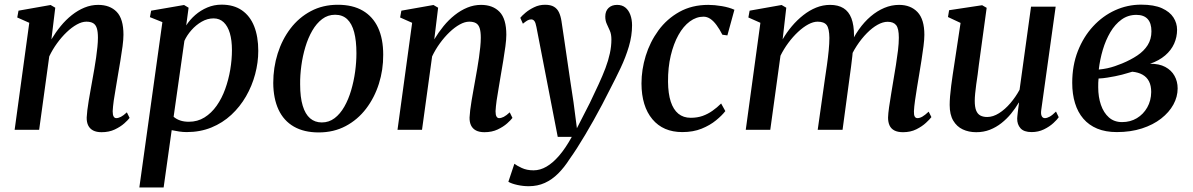

<svg xmlns="http://www.w3.org/2000/svg" viewBox="-20 -572 5256 846"><path d="M206.5 -398.5Q225 -429.5 247.5 -457Q270 -484.5 296.5 -505.5Q323 -526.5 352.2 -538.5Q381.5 -550.5 412.5 -550.5Q464.5 -550.5 494.2 -519.8Q524 -489 524 -419Q524 -398.5 520 -368.2Q516 -338 510.5 -305Q505 -272 500 -243Q496 -216 490.5 -186Q485 -156 481.2 -128.8Q477.5 -101.5 476.5 -82Q476.5 -65.5 480.8 -58.5Q485 -51.5 492 -51.5Q501.5 -51.5 512.8 -57.2Q524 -63 539 -77L551 -52.5Q544.5 -43.5 527.8 -28.5Q511 -13.5 485.8 -1.5Q460.5 10.5 427.5 10.5Q405 10.5 390.2 2.8Q375.5 -5 368.5 -19.5Q361.5 -34 362 -54.5Q362.5 -67 364.8 -86.5Q367 -106 371 -129Q375 -152 379.2 -176Q383.5 -200 387.5 -222.5Q391.5 -245 395.8 -269.5Q400 -294 403.5 -318.2Q407 -342.5 409.2 -365Q411.5 -387.5 411.5 -406Q411.5 -432.5 406.5 -448Q401.5 -463.5 390.2 -470Q379 -476.5 360.5 -476.5Q341 -476.5 318.5 -464Q296 -451.5 273.8 -430.2Q251.5 -409 231.5 -381.5Q211.5 -354 197 -323.5L152.5 0H44.5L109 -471.5L56 -495L61.5 -525L203 -550L223.5 -538Z M594 254 695.5 -474.5 640.5 -496.5 646 -525 791 -550 811 -538 800.5 -460Q816.5 -485 840.2 -505.8Q864 -526.5 893.5 -539Q923 -551.5 956.5 -551.5Q1010 -551.5 1046 -526.5Q1082 -501.5 1100 -456Q1118 -410.5 1118 -348Q1118 -296.5 1104.2 -245Q1090.5 -193.5 1064 -147.5Q1037.5 -101.5 999.2 -66Q961 -30.5 911.5 -10.2Q862 10 802.5 10Q786.5 10 769.5 7.5Q752.5 5 736.5 1.5L701 254ZM745 -57.5Q757 -47 773.8 -41.2Q790.5 -35.5 812 -35.5Q850.5 -35.5 881 -54.5Q911.5 -73.5 934.5 -106Q957.5 -138.5 972.2 -179.5Q987 -220.5 994.5 -264.8Q1002 -309 1002 -351Q1002 -394.5 992.8 -425.8Q983.5 -457 965.5 -474Q947.5 -491 921 -491Q894 -491 868.8 -476.5Q843.5 -462 823.5 -439.2Q803.5 -416.5 792.5 -392Z M1468.5 -551Q1534 -551 1578.5 -525Q1623 -499 1645.8 -450Q1668.5 -401 1668.5 -331Q1669 -264.5 1649.5 -203Q1630 -141.5 1593 -93Q1556 -44.5 1503.2 -16.5Q1450.5 11.5 1384 11.5Q1319.5 11.5 1274.8 -14.2Q1230 -40 1207.2 -89Q1184.5 -138 1184 -206.5Q1184 -274 1203.5 -336Q1223 -398 1260 -446.5Q1297 -495 1349.8 -523Q1402.5 -551 1468.5 -551ZM1456.5 -507Q1424.5 -507 1399.5 -488Q1374.5 -469 1356 -437Q1337.5 -405 1325.5 -365Q1313.5 -325 1307.8 -282.5Q1302 -240 1302.5 -200.5Q1302.5 -143.5 1313.8 -106.2Q1325 -69 1346.2 -50.8Q1367.5 -32.5 1398 -32.5Q1429.5 -32.5 1454.2 -51.2Q1479 -70 1497.2 -102Q1515.5 -134 1527.2 -174Q1539 -214 1544.8 -256.2Q1550.5 -298.5 1550.5 -337.5Q1550.5 -392.5 1540.5 -430.2Q1530.5 -468 1509.8 -487.5Q1489 -507 1456.5 -507Z M1893.5 -398.5Q1912 -429.5 1934.5 -457Q1957 -484.5 1983.5 -505.5Q2010 -526.5 2039.2 -538.5Q2068.5 -550.5 2099.5 -550.5Q2151.5 -550.5 2181.2 -519.8Q2211 -489 2211 -419Q2211 -398.5 2207 -368.2Q2203 -338 2197.5 -305Q2192 -272 2187 -243Q2183 -216 2177.5 -186Q2172 -156 2168.2 -128.8Q2164.5 -101.5 2163.5 -82Q2163.5 -65.5 2167.8 -58.5Q2172 -51.5 2179 -51.5Q2188.5 -51.5 2199.8 -57.2Q2211 -63 2226 -77L2238 -52.5Q2231.5 -43.5 2214.8 -28.5Q2198 -13.5 2172.8 -1.5Q2147.5 10.5 2114.5 10.5Q2092 10.5 2077.2 2.8Q2062.5 -5 2055.5 -19.5Q2048.5 -34 2049 -54.5Q2049.5 -67 2051.8 -86.5Q2054 -106 2058 -129Q2062 -152 2066.2 -176Q2070.5 -200 2074.5 -222.5Q2078.5 -245 2082.8 -269.5Q2087 -294 2090.5 -318.2Q2094 -342.5 2096.2 -365Q2098.5 -387.5 2098.5 -406Q2098.5 -432.5 2093.5 -448Q2088.5 -463.5 2077.2 -470Q2066 -476.5 2047.5 -476.5Q2028 -476.5 2005.5 -464Q1983 -451.5 1960.8 -430.2Q1938.5 -409 1918.5 -381.5Q1898.5 -354 1884 -323.5L1839.5 0H1731.5L1796 -471.5L1743 -495L1748.5 -525L1890 -550L1910.5 -538Z M2343.5 -453.5Q2340 -472.5 2334.5 -479.5Q2329 -486.5 2320.5 -486.5Q2311.5 -486.5 2303.2 -481.5Q2295 -476.5 2284 -467.5L2272.5 -493.5Q2279.5 -502.5 2295.5 -516Q2311.5 -529.5 2333.8 -540.2Q2356 -551 2381.5 -551Q2406.5 -551 2421 -542.2Q2435.5 -533.5 2443 -517.5Q2450.5 -501.5 2454 -479Q2460.5 -436.5 2467 -391.8Q2473.5 -347 2480.2 -301.5Q2487 -256 2493.5 -210.8Q2500 -165.5 2507 -122L2522 -7L2579 -118.5Q2600 -162.5 2617.5 -200.2Q2635 -238 2647.8 -271.8Q2660.5 -305.5 2667.2 -336.8Q2674 -368 2674 -398Q2674 -421 2667.2 -436.5Q2660.5 -452 2653.8 -466.2Q2647 -480.5 2647 -499Q2647 -523 2661.2 -536.8Q2675.5 -550.5 2699 -550.5Q2721 -550.5 2735.5 -538.8Q2750 -527 2757.5 -506.5Q2765 -486 2765 -460.5Q2765 -414.5 2751 -367.2Q2737 -320 2714.8 -273Q2692.5 -226 2668.5 -180Q2651.5 -145.5 2633 -110.8Q2614.5 -76 2595.8 -42.5Q2577 -9 2558.5 22Q2540 53 2522.8 80Q2505.5 107 2490 128.5Q2466.5 165.5 2439.5 192.5Q2412.5 219.5 2380.5 234Q2348.5 248.5 2309.5 248.5Q2285 248.5 2259.8 243Q2234.5 237.5 2220 229L2246.5 149.5Q2256.5 157.5 2278.8 168Q2301 178.5 2331 178.5Q2360 178.5 2388 162.2Q2416 146 2444 113.5Q2472 81 2499.5 31H2437.5Z M2986.5 10Q2902 10 2854.5 -46.8Q2807 -103.5 2806.5 -204Q2806.5 -265 2825.2 -326Q2844 -387 2881.2 -438Q2918.5 -489 2973.8 -519.8Q3029 -550.5 3101 -550.5Q3128.5 -550.5 3160.8 -545Q3193 -539.5 3216 -529L3185 -416L3163 -419Q3150.5 -443.5 3137.2 -461.5Q3124 -479.5 3109.8 -489Q3095.5 -498.5 3080 -498.5Q3048 -498.5 3019.5 -477.5Q2991 -456.5 2969.5 -418Q2948 -379.5 2935.5 -327Q2923 -274.5 2923.5 -211.5Q2924 -159.5 2935.5 -124.2Q2947 -89 2969 -71Q2991 -53 3023.5 -53Q3052.5 -53 3075.8 -61.2Q3099 -69.5 3119.2 -83.8Q3139.5 -98 3157.5 -116L3176 -82.5Q3161.5 -63.5 3135 -41.8Q3108.5 -20 3071.5 -5Q3034.5 10 2986.5 10Z M3444.5 -538 3428.5 -398.5Q3446 -429 3469.2 -456.5Q3492.5 -484 3519.5 -505.2Q3546.5 -526.5 3576.2 -538.5Q3606 -550.5 3637.5 -550.5Q3673 -550.5 3696.5 -536Q3720 -521.5 3731.5 -491.5Q3743 -461.5 3743 -415Q3743 -408.5 3742.2 -399.2Q3741.5 -390 3740.2 -379.2Q3739 -368.5 3737.5 -357L3722.5 -367Q3740.5 -408 3764.2 -441.8Q3788 -475.5 3816.5 -499.8Q3845 -524 3876.5 -537.2Q3908 -550.5 3941.5 -550.5Q3992.5 -550.5 4022.8 -518.8Q4053 -487 4053 -418.5Q4053 -398.5 4049.2 -368.8Q4045.5 -339 4040.2 -306Q4035 -273 4030 -243Q4025.5 -215.5 4020.5 -185.8Q4015.5 -156 4011.8 -129Q4008 -102 4007 -82Q4006.5 -65.5 4010.5 -58.5Q4014.5 -51.5 4022.5 -51.5Q4032.5 -51.5 4044 -58Q4055.5 -64.5 4072 -80L4084 -56Q4077 -46.5 4060 -30.8Q4043 -15 4017.5 -2.2Q3992 10.5 3959 10.5Q3935.5 10.5 3920.8 2.8Q3906 -5 3899.5 -19.5Q3893 -34 3893 -54Q3893.5 -71.5 3897.5 -99.8Q3901.5 -128 3907 -160.5Q3912.5 -193 3917.5 -224Q3922.5 -253.5 3927.8 -286.2Q3933 -319 3936.8 -350.2Q3940.5 -381.5 3940.5 -406Q3940.5 -446 3928.8 -461Q3917 -476 3891 -476Q3870.5 -476 3847 -463Q3823.5 -450 3799.8 -426Q3776 -402 3755 -370Q3734 -338 3719 -299.5L3739 -367.5Q3738 -347 3735.5 -324Q3733 -301 3730 -278.2Q3727 -255.5 3724 -234L3692.5 0H3583L3614.5 -222.5Q3619 -253 3623.8 -286Q3628.5 -319 3631.5 -350.2Q3634.5 -381.5 3634.5 -405Q3634 -446.5 3622.5 -461.5Q3611 -476.5 3582.5 -476.5Q3563.5 -476.5 3541.2 -464.5Q3519 -452.5 3496.2 -431.2Q3473.5 -410 3453.5 -383Q3433.5 -356 3419 -326.5L3374 0H3266L3330.5 -471.5L3277.5 -495L3283 -525L3424 -550Z M4281.5 10.5Q4248.5 10.5 4222.2 -1.8Q4196 -14 4180.2 -40.5Q4164.5 -67 4164.5 -109.5Q4164.5 -125.5 4166.2 -147.5Q4168 -169.5 4171.2 -194.5Q4174.5 -219.5 4178 -243.5Q4181.5 -267.5 4184.5 -286L4212.5 -471L4157 -497L4162 -527L4307.5 -549L4327.5 -537.5L4293 -285.5Q4291 -265.5 4287.8 -243.5Q4284.5 -221.5 4281.5 -200Q4278.5 -178.5 4276.8 -159.8Q4275 -141 4275 -127.5Q4275 -100.5 4281.2 -85Q4287.5 -69.5 4299.8 -63Q4312 -56.5 4330 -56.5Q4355.5 -56.5 4382 -73.2Q4408.5 -90 4432 -117.5Q4455.5 -145 4472.5 -176.5L4523 -542.5H4631.5L4568 -87.5Q4565.5 -69.5 4570 -60.5Q4574.5 -51.5 4584 -51.5Q4593.5 -51.5 4605.2 -58Q4617 -64.5 4633 -80.5L4645 -55.5Q4638.5 -45.5 4621.5 -29.8Q4604.5 -14 4579.8 -2Q4555 10 4525.5 10Q4491.5 10 4476.5 -7Q4461.5 -24 4462 -50Q4462 -53 4462.8 -60.8Q4463.5 -68.5 4464.8 -79Q4466 -89.5 4467.5 -100.2Q4469 -111 4470 -119L4469 -120Q4454 -94.5 4435 -71.2Q4416 -48 4392.5 -29.5Q4369 -11 4341.5 -0.2Q4314 10.5 4281.5 10.5Z M4901 10Q4851.5 10 4814.8 -5.2Q4778 -20.5 4753.5 -49Q4729 -77.5 4716.8 -117.5Q4704.5 -157.5 4704.5 -207Q4704.5 -283.5 4729.2 -346.8Q4754 -410 4796.5 -456Q4839 -502 4893.5 -526.8Q4948 -551.5 5008 -551.5Q5065 -551.5 5099.8 -535.8Q5134.5 -520 5150.5 -495Q5166.5 -470 5166.5 -441Q5166.5 -408.5 5153.5 -379.5Q5140.5 -350.5 5114 -327.8Q5087.5 -305 5047.5 -291Q5087.5 -291.5 5114.5 -277Q5141.5 -262.5 5155.2 -237.8Q5169 -213 5169 -182.5Q5169 -145.5 5150.2 -111.2Q5131.5 -77 5096.2 -49.5Q5061 -22 5011.5 -6Q4962 10 4901 10ZM4924 -34Q4960.5 -34 4989.2 -51.2Q5018 -68.5 5035 -98.5Q5052 -128.5 5052.5 -166.5Q5052.5 -194.5 5042.8 -213.5Q5033 -232.5 5014.2 -243Q4995.5 -253.5 4969 -256Q4961 -254 4949.2 -250.2Q4937.5 -246.5 4923.2 -242.8Q4909 -239 4893 -236Q4877 -233 4859 -230Q4841 -227 4820.5 -226Q4819.5 -217 4819.2 -207.8Q4819 -198.5 4819 -188Q4819 -144.5 4831 -109.8Q4843 -75 4866.2 -54.5Q4889.5 -34 4924 -34ZM4821.5 -265.5Q4841.5 -267.5 4859 -271.2Q4876.5 -275 4892.5 -280.5Q4908.5 -286 4924.5 -292.5Q4962 -308 4991.2 -327.5Q5020.5 -347 5037 -373.2Q5053.5 -399.5 5053.5 -434Q5053.5 -470 5036.8 -488.2Q5020 -506.5 4987 -506.5Q4950.5 -506.5 4921.8 -485.8Q4893 -465 4872.5 -430.2Q4852 -395.5 4839.2 -352.5Q4826.5 -309.5 4821.5 -265.5Z"/></svg>

Font: Merriweather 60pt Medium
Style: Italic
Weight: 500
Italic angle: -7.8°
Version: Version 2.101